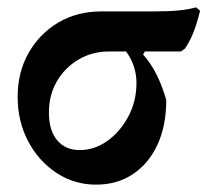

<svg xmlns="http://www.w3.org/2000/svg" viewBox="-20 -490 564 522"><path d="M241 12Q182 12 133.5 -20Q85 -52 56.5 -106Q28 -160 28 -227Q28 -294 58 -346.5Q88 -399 139 -429Q190 -459 256 -459H398Q438 -459 464.5 -461.5Q491 -464 513 -470L524 -461Q516 -428 506.5 -403.5Q497 -379 483 -358L472 -350H281Q233 -351 195 -329Q157 -307 135 -269.5Q113 -232 113 -184Q113 -135 135.5 -108.5Q158 -82 197 -82Q237 -82 272 -107Q307 -132 329 -173.5Q351 -215 351 -264Q351 -297 337 -326.5Q323 -356 299 -371L390 -376L369 -342Q391 -317 406.5 -285.5Q422 -254 432 -218Q432 -149 408.5 -97.5Q385 -46 342 -17Q299 12 241 12Z"/></svg>

Font: Alegreya SemiBold
Style: Regular
Weight: 600
Designer: Juan Pablo del Peral
Foundry: Huerta Tipografica
Version: Version 2.009